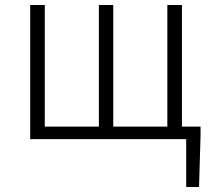

<svg xmlns="http://www.w3.org/2000/svg" viewBox="-20 -553 843 763"><path d="M703 -50V-533H645V-50H430V-533H373V-50H158V-533H100V0H720V190H771L777 -15V-50Z"/></svg>

Font: Noto Sans CJK Light
Style: Regular
Weight: 300
Designer: Ryoko NISHIZUKA (kana & ideographs); Paul D. Hunt (Latin, Greek & Cyrillic); Wenlong ZHANG (bopomofo); Sandoll Communica
Foundry: Adobe Systems Incorporated
Version: Version 1.000;PS 1;hotconv 1.0.78;makeotf.lib2.5.61930